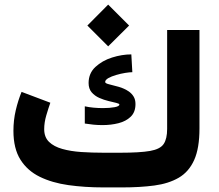

<svg xmlns="http://www.w3.org/2000/svg" viewBox="-20 -818 956 838"><path d="M452.1 -797.9 543.5 -706.5 452.1 -615.7 361.3 -706.5ZM432.1 -151.4H504.4Q590.8 -151.4 635 -159.2Q679.2 -167 694.3 -189.5Q709.5 -211.9 709.5 -255.4V-687H850.6V-256.8Q850.6 -170.9 827.4 -119.4Q804.2 -67.9 760 -42.2Q715.8 -16.6 653.6 -8.3Q591.3 0 512.7 0H432.1Q350.1 0 278.8 -10Q207.5 -20 153.6 -46.4Q99.6 -72.8 69.1 -121.3Q38.6 -169.9 38.6 -247.1Q38.6 -293.5 48.8 -336.9Q59.1 -380.4 74.2 -417L199.7 -369.6Q191.4 -346.2 182.1 -314.7Q172.9 -283.2 172.9 -254.4Q172.9 -219.2 194.1 -198.7Q215.3 -178.2 251.7 -168Q288.1 -157.7 334.7 -154.5Q381.3 -151.4 432.1 -151.4ZM350.1 -354Q367.2 -350.1 388.2 -348.1Q409.2 -346.2 429.2 -346.2Q458.5 -346.2 479.7 -350.1Q501 -354 501 -361.8Q501 -365.7 487.5 -368.9Q474.1 -372.1 453.9 -377Q433.6 -381.8 413.6 -390.6Q393.6 -399.4 380.1 -415Q366.7 -430.7 366.7 -455.6Q366.7 -498 396.2 -525.6Q425.8 -553.2 469 -566.9Q512.2 -580.6 553.2 -580.6L557.6 -502.9Q545.9 -502.9 526.4 -499.8Q506.8 -496.6 486.8 -490.7Q466.8 -484.9 452.9 -477.1Q439 -469.2 439 -460Q439 -454.1 456.5 -450Q474.1 -445.8 498.3 -439Q522.5 -432.1 542 -418.9Q555.2 -409.7 563.2 -396.5Q571.3 -383.3 571.3 -363.8Q571.3 -328.6 550.5 -308.6Q529.8 -288.6 497.1 -280.3Q464.4 -272 427.2 -272Q407.7 -272 387.9 -273.9Q368.2 -275.9 350.1 -278.8Z"/></svg>

Font: Vazirmatn FD NL Black
Style: Regular
Weight: 900
Designer: Saber Rastikerdar
Foundry: Saber Rastikerdar
Version: Version 33.003